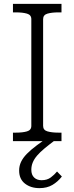

<svg xmlns="http://www.w3.org/2000/svg" viewBox="-20 -730 384 993"><path d="M142 -79V-631Q142 -653 119.5 -659.5Q97 -666 62 -666H47V-710H298V-666H283Q248 -666 225.5 -659.5Q203 -653 203 -631V-79Q203 -57 225.5 -50.5Q248 -44 283 -44H298V0H47V-44H62Q97 -44 119.5 -50.5Q142 -57 142 -79ZM245 -31 266 -6Q234 18 210.5 37.5Q187 57 172 74.5Q157 92 149.5 110Q142 128 142 148Q142 174 156.5 188Q171 202 195 202Q224 202 243 187.5Q262 173 275 157L300 183Q279 210 251 226.5Q223 243 184 243Q139 243 109 219.5Q79 196 79 152Q79 128 89 107Q99 86 119 65.5Q139 45 170.5 21.5Q202 -2 245 -31Z"/></svg>

Font: Roboto Serif SemiCondensed ExtraLight
Style: Regular
Weight: 250
Width: 4
Designer: Greg Gazdowicz
Foundry: Commercial Type
Version: Version 1.007